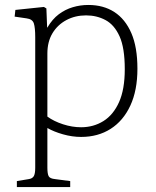

<svg xmlns="http://www.w3.org/2000/svg" viewBox="-20 -538 628 774"><path d="M48 216V192L96 184Q110 182 116 172.5Q122 163 122 138V-388Q122 -426 116.5 -443.5Q111 -461 87 -464L39 -471L42 -498L157 -510L167 -504L170 -427H171Q191 -461 217 -480.5Q243 -500 273.5 -509Q304 -518 336 -518Q397 -518 441 -489.5Q485 -461 509.5 -404.5Q534 -348 534 -261Q534 -174 505.5 -112.5Q477 -51 426 -18.5Q375 14 307 14Q271 14 234 3.5Q197 -7 171 -22V138Q171 162 176 172Q181 182 202 184L263 192V216ZM307 -25Q357 -25 397 -50Q437 -75 460 -126.5Q483 -178 483 -259Q483 -345 462 -391.5Q441 -438 405.5 -457Q370 -476 327 -476Q283 -476 247.5 -457Q212 -438 191.5 -404Q171 -370 171 -322V-68Q197 -49 234 -37Q271 -25 307 -25Z"/></svg>

Font: Literata 18pt ExtraLight
Style: Regular
Weight: 250
Designer: Latin by Veronika Burian and Jose Scaglione. Greek by Irene Vlachou. Cyrillic by Vera Evstafieva.
Foundry: TypeTogether
Version: Version 3.103;gftools[0.9.29]